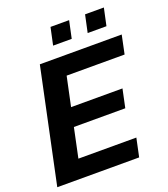

<svg xmlns="http://www.w3.org/2000/svg" viewBox="-146 -915 892 1018"><g transform="rotate(-20 299.5 -405.5)"><path d="M237 -713 258 -811H363L342 -713ZM432 -713 453 -811H559L538 -713ZM1 0 137 -644H599L577 -539H250L215 -374H505L483 -270H193L158 -104H485L463 0Z"/></g></svg>

Font: Kanit Medium
Style: Italic
Weight: 500
Italic angle: -12°
Designer: Katatrad Team
Foundry: CadsonDemak
Version: Version 2.000; ttfautohint (v1.8.3)